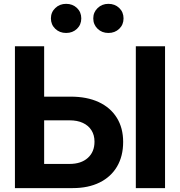

<svg xmlns="http://www.w3.org/2000/svg" viewBox="-20 -965 924 985"><path d="M153.3 -469.2H342.8Q426.3 -469.2 486.6 -441.2Q546.9 -413.1 579.3 -360.8Q611.8 -308.6 611.8 -236.8Q611.8 -164.1 580.6 -110.8Q549.3 -57.6 491.2 -28.8Q433.1 0 353 0H56.6V-727.5H206.5V-124H336.9Q396 -124 430.4 -154.8Q464.8 -185.5 464.8 -238.3Q464.8 -272 449.2 -296.6Q433.6 -321.3 405 -334.5Q376.5 -347.7 336.9 -347.7H153.3ZM826.7 -727.5V0H676.8V-727.5ZM536.1 -795.9Q502.9 -795.9 480.7 -817.4Q458.5 -838.9 458.5 -870.6Q458.5 -902.3 481 -923.8Q503.4 -945.3 536.1 -945.3Q569.3 -945.3 591.6 -924.1Q613.8 -902.8 613.8 -870.6Q613.8 -838.4 591.6 -817.1Q569.3 -795.9 536.1 -795.9ZM319.3 -795.9Q285.6 -795.9 263.4 -817.4Q241.2 -838.9 241.2 -870.6Q241.2 -902.3 263.7 -923.8Q286.1 -945.3 319.3 -945.3Q352.5 -945.3 374.8 -924.1Q397 -902.8 397 -870.6Q397 -838.4 374.8 -817.1Q352.5 -795.9 319.3 -795.9Z"/></svg>

Font: Inter 28pt
Style: Bold
Weight: 700
Designer: Rasmus Andersson
Foundry: rsms
Version: Version 4.001;git-66647c0bb